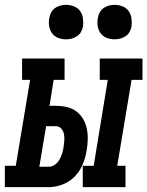

<svg xmlns="http://www.w3.org/2000/svg" viewBox="-66 -771 607 791"><path d="M275 0V-88H320L378 -442H345V-530H521V-442H476L417 -88H451V0ZM-46 0V-88H-1L58 -442H25V-530H200V-442H155L138 -335H165Q188 -335 209.5 -330Q231 -325 248 -312.5Q265 -300 276 -281.5Q287 -263 291.5 -241.5Q296 -220 295.5 -197.5Q295 -175 291 -152Q287 -124 275.5 -95.5Q264 -67 242.5 -44.5Q221 -22 192 -11Q163 0 134 0ZM96 -84H134Q148 -84 160 -92.5Q172 -101 179 -113.5Q186 -126 190 -139Q194 -152 196 -165Q198 -179 199 -192.5Q200 -206 197.5 -218.5Q195 -231 186.5 -241Q178 -251 165 -251H124ZM406 -609Q389 -609 373.5 -615Q358 -621 348.5 -634Q339 -647 336.5 -663.5Q334 -680 337 -697Q339 -709 345 -720Q351 -731 361 -738Q371 -745 383 -748Q395 -751 406 -751Q423 -751 438.5 -745Q454 -739 463.5 -726Q473 -713 475.5 -696.5Q478 -680 476 -663Q474 -651 468 -640Q462 -629 451.5 -622Q441 -615 429.5 -612Q418 -609 406 -609ZM206 -609Q189 -609 173.5 -615Q158 -621 148.5 -634Q139 -647 136.5 -663.5Q134 -680 137 -697Q139 -709 145 -720Q151 -731 161 -738Q171 -745 183 -748Q195 -751 206 -751Q223 -751 238.5 -745Q254 -739 263.5 -726Q273 -713 275.5 -696.5Q278 -680 276 -663Q274 -651 268 -640Q262 -629 251.5 -622Q241 -615 229.5 -612Q218 -609 206 -609Z"/></svg>

Font: Iosevka Slab Semibold Oblique
Style: Regular
Weight: 600
Italic angle: -9°
Monospace: yes
Designer: Belleve Invis
Foundry: Belleve Invis
Version: Version 11.1.1; ttfautohint (v1.8.3)